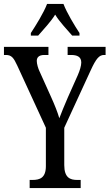

<svg xmlns="http://www.w3.org/2000/svg" viewBox="-23 -951 554 971"><path d="M133 -784V-771H170C198 -804 232 -838 256 -877C280 -838 314 -804 342 -771H379V-784C354 -822 315 -886 298 -931H215C198 -886 158 -822 133 -784ZM127 0H385V-41H367C332 -41 302 -52 302 -116V-305L436 -596C463 -655 479 -673 503 -673H511V-714H319V-673H336C367 -673 388 -664 388 -635C388 -619 381 -595 370 -570L320 -458C302 -416 287 -380 277 -353C268 -384 254 -419 236 -459L177 -590C170 -604 163 -628 163 -643C163 -659 172 -673 201 -673H222V-714H-3V-673H7C35 -673 46 -659 64 -620L209 -305V-111C209 -52 179 -41 142 -41H127Z"/></svg>

Font: Noto Serif Sinhala ExtraCondensed
Style: Regular
Weight: 400
Width: 2
Designer: Jelle Bosma - Monotype Design Team
Foundry: Monotype Imaging Inc.
Version: Version 2.007